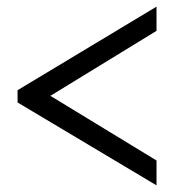

<svg xmlns="http://www.w3.org/2000/svg" viewBox="-20 -548 548 579"><path d="M33 -239 452 11V-64L132 -259L452 -455V-528L33 -276Z"/></svg>

Font: Raleway Reg
Style: Regular
Weight: 400
Designer: Matt McInerney, Pablo Impallari, Rodrigo Fuenzalida
Foundry: Matt McInerney, Pablo Impallari, Rodrigo Fuenzalida
Version: Version 3.00 July 28, 2015